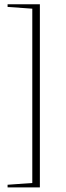

<svg xmlns="http://www.w3.org/2000/svg" viewBox="-20 -744 299 874"><path d="M161.5 -724.5V109H14.5V97L127 89V-704.5L14.5 -712.5V-724.5Z"/></svg>

Font: Newsreader 60pt ExtraLight
Style: Regular
Weight: 250
Designer: Hugues Gentile
Foundry: Production Type
Version: Version 1.003